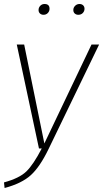

<svg xmlns="http://www.w3.org/2000/svg" viewBox="-28 -743 516 961"><path d="M190 -669Q179 -669 172 -675.5Q165 -682 165 -693Q165 -705 173.5 -714Q182 -723 195 -723Q220 -723 220 -699Q220 -687 211.5 -678Q203 -669 190 -669ZM364 -669Q353 -669 346 -675.5Q339 -682 339 -693Q339 -705 348 -714Q357 -723 370 -723Q381 -723 388 -716.5Q395 -710 395 -699Q395 -687 386.5 -678Q378 -669 364 -669ZM468 -520 215 3Q172 92 126.5 133.5Q81 175 -5 198L-8 170Q69 149 104 115Q139 81 181 0H167L56 -520H93L194 -25L430 -520Z"/></svg>

Font: Fira Sans UltraLight
Style: Italic
Weight: 200
Italic angle: -8°
Designer: Carrois Corporate & Edenspiekermann AG
Foundry: Carrois Corporate GbR & Edenspiekermann AG
Version: Version 4.203;PS 004.203;hotconv 1.0.88;makeotf.lib2.5.64775